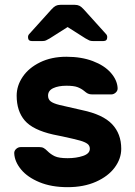

<svg xmlns="http://www.w3.org/2000/svg" viewBox="-20 -765 560 795"><path d="M38 0ZM49 -369Q49 -410 74 -447Q99 -484 146 -507Q193 -530 255 -530Q317 -530 364.5 -512Q412 -494 438.5 -464Q465 -434 467 -401Q468 -390 459.5 -382Q451 -374 440 -374H363Q351 -374 344 -377.5Q337 -381 329 -388Q317 -398 301.5 -404Q286 -410 255 -410Q222 -410 200.5 -400Q179 -390 179 -369Q179 -354 189.5 -345.5Q200 -337 226 -330.5Q252 -324 320 -309Q406 -291 444 -251Q482 -211 482 -149Q482 -108 455 -71.5Q428 -35 377.5 -12.5Q327 10 260 10Q193 10 143.5 -10.5Q94 -31 67.5 -63Q41 -95 39 -129Q38 -140 46.5 -148Q55 -156 66 -156H143Q154 -156 161 -152Q168 -148 176 -140Q190 -126 207 -118Q224 -110 260 -110Q296 -110 324 -119.5Q352 -129 352 -149Q352 -162 342 -169.5Q332 -177 311 -183Q290 -189 239 -200L200 -208Q116 -227 82.5 -266Q49 -305 49 -369ZM327 -726 419 -624Q424 -619 424 -611Q424 -595 408 -595H365Q356 -595 350 -597.5Q344 -600 334 -606L260 -653L186 -606Q176 -600 170 -597.5Q164 -595 155 -595H112Q96 -595 96 -611Q96 -619 101 -624L193 -726Q203 -737 211 -741Q219 -745 230 -745H290Q301 -745 309 -741Q317 -737 327 -726Z"/></svg>

Font: Hezaedrus Medium
Style: Regular
Weight: 500
Designer: Hubert & Fischer
Foundry: Hubert & Fischer
Version: Version 1.10;September 3, 2019;FontCreator 11.5.0.2425 64-bi